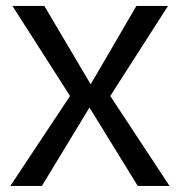

<svg xmlns="http://www.w3.org/2000/svg" viewBox="-20 -612 603 632"><path d="M14 0H118L274.5 -258L433.5 0H538L343 -296L533 -592.5H429L278.5 -334.5L126 -592.5H21L210.5 -296Z"/></svg>

Font: Anybody
Style: Regular
Weight: 400
Designer: Tyler Finck
Foundry: Etcetera Type Company
Version: Version 1.110